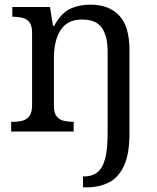

<svg xmlns="http://www.w3.org/2000/svg" viewBox="-20 -566 675 826"><path d="M337 240V193H343Q375 193 397.5 176.5Q420 160 431.5 119.5Q443 79 443 9V-345Q443 -410 418.5 -446Q394 -482 333 -482Q288 -482 261.5 -459.5Q235 -437 223.5 -400Q212 -363 212 -320V-109Q212 -80 223.5 -65.5Q235 -51 253.5 -46.5Q272 -42 294 -42H297V0H28V-42H36Q59 -42 77.5 -47Q96 -52 107 -67.5Q118 -83 118 -114V-426Q118 -456 106.5 -470.5Q95 -485 76.5 -489.5Q58 -494 36 -494H33V-536H195L208 -455H213Q244 -511 282.5 -528.5Q321 -546 369 -546Q448 -546 492.5 -499.5Q537 -453 537 -350V8Q537 97 513 148Q489 199 447.5 219.5Q406 240 352 240Z"/></svg>

Font: Noto Serif Khmer
Style: Regular
Weight: 400
Designer: Danh Hong and the Monotype Design Team
Foundry: Monotype Imaging Inc.
Version: Version 2.003